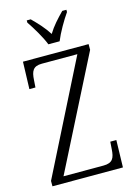

<svg xmlns="http://www.w3.org/2000/svg" viewBox="-137 -1001 748 1071"><g transform="rotate(-15 237.0 -465.5)"><path d="M211 -771H276C294 -816 331 -880 358 -918V-931H334C299 -895 269 -863 244 -822C218 -863 188 -895 152 -931H129V-918C155 -880 194 -816 211 -771ZM28 0H435L439 -157H404L401 -114C398 -65 387 -38 333 -38H102L428 -681V-714H49L44 -557H79L82 -600C85 -649 96 -676 148 -676H353L28 -31Z"/></g></svg>

Font: Noto Serif Georgian Condensed Light
Style: Regular
Weight: 300
Width: 3
Designer: Monotype Design Team, Akaki Razmadze
Foundry: Google LLC
Version: Version 2.003